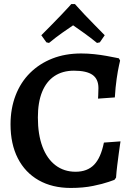

<svg xmlns="http://www.w3.org/2000/svg" viewBox="-20 -916 658 948"><path d="M329 12Q238 12 171 -26Q104 -64 68 -134.5Q32 -205 32 -302Q32 -380 57 -445Q82 -510 128.5 -556Q175 -602 238.5 -627Q302 -652 381 -652Q413 -652 445.5 -648.5Q478 -645 505.5 -640Q533 -635 550 -631.5Q567 -628 567 -628L573 -617Q573 -617 567.5 -592.5Q562 -568 556 -527Q550 -486 547 -435L464 -429Q464 -429 465 -445.5Q466 -462 466 -481Q466 -526 436.5 -546.5Q407 -567 345 -567Q289 -567 249 -540.5Q209 -514 188 -462.5Q167 -411 167 -336Q167 -252 189.5 -192Q212 -132 254 -100Q296 -68 353 -68Q411 -68 444.5 -102.5Q478 -137 493 -212L575 -218Q575 -218 572.5 -201.5Q570 -185 566.5 -158.5Q563 -132 559 -100.5Q555 -69 553 -39L545 -28Q545 -28 516.5 -18Q488 -8 439.5 2Q391 12 329 12ZM222 -704 209 -707 184 -742Q210 -768 236 -794.5Q262 -821 284 -844Q306 -867 319 -881.5Q332 -896 332 -896H350Q350 -896 363 -881.5Q376 -867 397.5 -844Q419 -821 445.5 -794.5Q472 -768 497 -742L473 -707L459 -704Q426 -731 393.5 -754Q361 -777 341 -791Q320 -777 288 -754.5Q256 -732 222 -704Z"/></svg>

Font: Alegreya SemiBold
Style: Regular
Weight: 600
Designer: Juan Pablo del Peral
Foundry: Huerta Tipografica
Version: Version 2.009